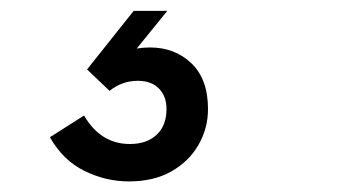

<svg xmlns="http://www.w3.org/2000/svg" viewBox="-20 -27 640 354"><path d="M217.5 307.5Q175 307.5 135.5 288Q96 268.5 72 226L135 186Q165.5 238.5 219.5 238.5Q250.5 238.5 268.8 221.5Q287 204.5 287 174Q287 150.5 273 136.2Q259 122 234 122Q205 122 182 140.5L140.5 101L226.5 -7H288.5L198 104.5L163 93.5Q183.5 76.5 207.8 68.5Q232 60.5 256.5 60.5Q302.5 60.5 333 89.8Q363.5 119 363.5 174Q363.5 209.5 346 240Q328.5 270.5 296 289Q263.5 307.5 217.5 307.5Z"/></svg>

Font: Google Sans Code
Style: Italic
Weight: 400
Italic angle: -10°
Monospace: yes
Designer: Google Sans Code Authors
Foundry: Google LLC
Version: Version 6.000